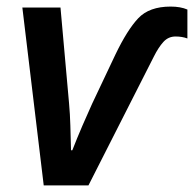

<svg xmlns="http://www.w3.org/2000/svg" viewBox="-20 -564 590 584"><path d="M113 0H249L448 -392Q462 -420 477 -436.5Q492 -453 514 -453Q534 -453 550 -447V-535Q529 -544 499 -544Q434 -544 400.5 -508.5Q367 -473 331 -398L260 -248Q248 -222 231 -182.5Q214 -143 200 -107H196Q195 -147 194 -182Q193 -217 190 -250L164 -541H48Z"/></svg>

Font: Noto Sans UI Medium
Style: Italic
Weight: 500
Italic angle: -12°
Designer: Monotype Design Team
Foundry: Monotype Imaging Inc.
Version: Version 1.901